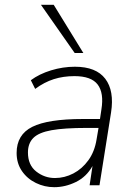

<svg xmlns="http://www.w3.org/2000/svg" viewBox="-20 -769 554 797"><path d="M205 8Q165 8 129 -9.5Q93 -27 71 -59Q49 -91 49 -134Q49 -210 114 -242.5Q179 -275 324 -275H395L401 -315Q412 -383 385.5 -418Q359 -453 289 -453Q243 -453 203.5 -440.5Q164 -428 126 -400L108 -436Q143 -462 192 -477Q241 -492 291 -492Q379 -492 417 -442Q455 -392 441 -302L393 0H352L364 -80Q339 -35 295 -13.5Q251 8 205 8ZM208 -30Q248 -30 284.5 -49Q321 -68 347 -104Q373 -140 381 -191L389 -238H340Q247 -238 194 -228.5Q141 -219 118.5 -196.5Q96 -174 96 -136Q96 -84 130.5 -57Q165 -30 208 -30ZM290 -549 150 -749H203L326 -549Z"/></svg>

Font: Nunito Sans ExtraLight
Style: Italic
Weight: 200
Italic angle: -9°
Designer: Vernon Adams
Foundry: Vernon Adams
Version: Version 3.006; ttfautohint (v1.8.3)